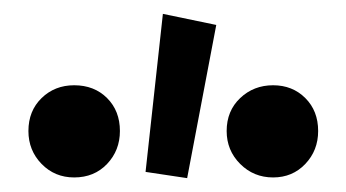

<svg xmlns="http://www.w3.org/2000/svg" viewBox="-20 -838 499 277"><path d="M21 -649Q21 -678 40 -696.5Q59 -715 87 -715Q116 -715 134.5 -696.5Q153 -678 153 -649Q153 -621 134.5 -601.5Q116 -582 87 -582Q59 -582 40 -601.5Q21 -621 21 -649ZM292 -802 250 -581 190 -590 215 -818ZM307 -649Q307 -678 326.5 -696.5Q346 -715 374 -715Q402 -715 420.5 -696.5Q439 -678 439 -649Q439 -621 420.5 -601.5Q402 -582 374 -582Q346 -582 326.5 -601.5Q307 -621 307 -649Z"/></svg>

Font: Rising Sun Medium
Style: Regular
Weight: 500
Designer: Matt McInerney, Pablo Impallari, Rodrigo Fuenzalida (Raleway font), Stephen Hutchings (Greek), Cristiano Sobral (main ch
Foundry: The Rising Sun Project Authors
Version: Version 4.327; ttfautohint (v1.8.4.7-5d5b-dirty)